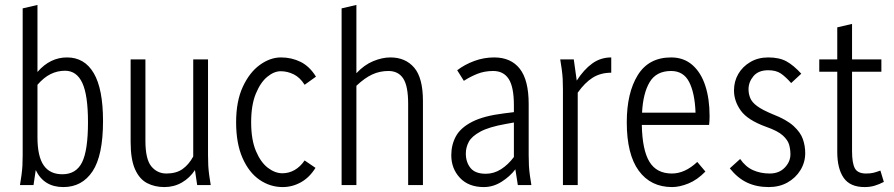

<svg xmlns="http://www.w3.org/2000/svg" viewBox="-20 -751 3628 779"><path d="M61 0 67 -39Q70 -61 71 -79Q72 -97 72 -122V-717L132 -731V-459Q183 -518 252 -518Q323 -518 360.5 -454Q398 -390 398 -260Q398 -120 355.5 -56Q313 8 237 8Q158 8 125 -61L116 0ZM132 -194Q132 -117 157 -80.5Q182 -44 233 -44Q289 -44 313 -92.5Q337 -141 337 -255Q337 -365 314 -414.5Q291 -464 244 -464Q213 -464 185.5 -450.5Q158 -437 132 -407Z M510 -175V-510H570V-180Q570 -105 594 -76Q618 -47 655 -47Q695 -47 720.5 -65Q746 -83 764 -116V-510H824V-122Q824 -97 825 -79Q826 -61 829 -39L835 0H780L771 -61Q750 -29 718 -10.5Q686 8 647 8Q608 8 577 -8Q546 -24 528 -64Q510 -104 510 -175Z M938 -255Q938 -340 965 -398.5Q992 -457 1034 -487.5Q1076 -518 1120 -518Q1163 -518 1199.5 -500Q1236 -482 1262 -440L1216 -407Q1197 -437 1171.5 -449.5Q1146 -462 1119 -462Q1092 -462 1064.5 -439.5Q1037 -417 1018 -371Q999 -325 999 -255Q999 -184 1018.5 -138Q1038 -92 1067 -70Q1096 -48 1126 -48Q1152 -48 1175 -61Q1198 -74 1216 -100L1260 -70Q1236 -31 1201 -11.5Q1166 8 1127 8Q1076 8 1033 -21.5Q990 -51 964 -110Q938 -169 938 -255Z M1366 0V-717L1426 -731V-454Q1458 -488 1494.5 -503Q1531 -518 1564 -518Q1625 -518 1660.5 -476.5Q1696 -435 1696 -341V0H1636V-330Q1636 -402 1616 -432.5Q1596 -463 1556 -463Q1521 -463 1490.5 -449Q1460 -435 1426 -403V0Z M1811 -121Q1811 -164 1830 -198.5Q1849 -233 1896 -257Q1943 -281 2025 -291L2065 -296V-324Q2065 -398 2044 -430.5Q2023 -463 1981 -463Q1946 -463 1917 -451.5Q1888 -440 1862 -423L1835 -466Q1865 -489 1904 -503.5Q1943 -518 1985 -518Q2053 -518 2089 -472Q2125 -426 2125 -329V-122Q2125 -97 2126 -79Q2127 -61 2130 -39L2136 0H2081L2071 -64Q2049 -35 2015 -13.5Q1981 8 1943 8Q1881 8 1846 -29.5Q1811 -67 1811 -121ZM1870 -128Q1870 -93 1889 -69.5Q1908 -46 1951 -46Q1984 -46 2013 -64.5Q2042 -83 2065 -114V-254L2032 -248Q1964 -236 1929 -217Q1894 -198 1882 -175.5Q1870 -153 1870 -128Z M2253 -510H2308L2320 -424Q2349 -469 2383 -493.5Q2417 -518 2460 -518V-456Q2417 -456 2385 -436Q2353 -416 2324 -375V0H2264V-388Q2264 -413 2263 -431Q2262 -449 2259 -471Z M2523 -255Q2523 -374 2567.5 -446Q2612 -518 2703 -518Q2754 -518 2789 -487.5Q2824 -457 2841.5 -403.5Q2859 -350 2859 -280Q2859 -270 2858.5 -261Q2858 -252 2857 -244H2584Q2586 -142 2615 -94.5Q2644 -47 2706 -47Q2759 -47 2809 -94L2842 -55Q2809 -21 2773 -6.5Q2737 8 2707 8Q2620 8 2571.5 -58.5Q2523 -125 2523 -255ZM2703 -463Q2643 -463 2616 -418Q2589 -373 2585 -294H2802Q2799 -374 2776 -418.5Q2753 -463 2703 -463Z M2941 -68 2983 -106Q3005 -74 3035.5 -60.5Q3066 -47 3103 -47Q3141 -47 3164 -71Q3187 -95 3187 -125Q3187 -144 3182 -163Q3177 -182 3156.5 -201Q3136 -220 3087 -237Q3013 -264 2985.5 -302.5Q2958 -341 2958 -384Q2958 -421 2975.5 -451Q2993 -481 3024.5 -499.5Q3056 -518 3097 -518Q3142 -518 3171 -502Q3200 -486 3231 -452L3190 -414Q3168 -439 3148.5 -452.5Q3129 -466 3097 -466Q3057 -466 3037 -442Q3017 -418 3017 -389Q3017 -370 3024 -353Q3031 -336 3052 -320.5Q3073 -305 3114 -288Q3171 -266 3199.5 -240Q3228 -214 3237.5 -186.5Q3247 -159 3247 -130Q3247 -92 3227.5 -60.5Q3208 -29 3175 -10.5Q3142 8 3099 8Q3050 8 3011.5 -10Q2973 -28 2941 -68Z M3304 -460V-510H3377V-640L3437 -654V-510H3556V-460H3437V-138Q3437 -89 3448.5 -68Q3460 -47 3494 -47Q3512 -47 3524 -50Q3536 -53 3552 -59L3566 -13Q3547 -3 3528.5 2.5Q3510 8 3488 8Q3429 8 3403 -29.5Q3377 -67 3377 -135V-460Z"/></svg>

Font: Radio Canada Condensed Light
Style: Regular
Weight: 300
Width: 3
Designer: Charles Daoud, Etienne Aubert Bonn, Alexandre Saumier Demers, Jacques Le Bailly
Foundry: Radio-Canada
Version: Version 2.104; ttfautohint (v1.8.4.7-5d5b);gftools[0.9.28.de